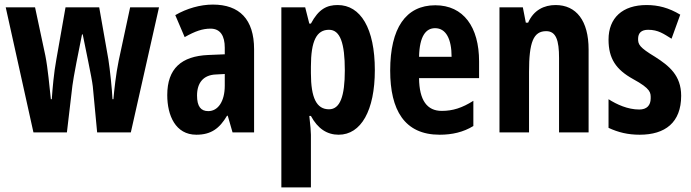

<svg xmlns="http://www.w3.org/2000/svg" viewBox="-20 -578 3017 838"><path d="M385 -201 404 0H551L674 -546H548L498 -313C486 -256 478 -180 475 -145H471C469 -189 460 -274 453 -319L413 -546H266L226 -319C215 -260 209 -189 206 -145H202C196 -198 189 -280 178 -335L133 -546H5L126 0H272L296 -204C299 -233 326 -370 338 -428H341C351 -375 381 -239 385 -201Z M909 -558C854 -558 795 -541 745 -512L786 -416C832 -442 864 -453 899 -453C942 -453 961 -421 961 -370V-341L889 -338C772 -333 710 -279 710 -163C710 -74 746 10 837 10C901 10 938 -17 971 -73H974L995 0H1089V-363C1089 -494 1025 -558 909 -558ZM923 -253 961 -255V-204C961 -136 932 -93 889 -93C857 -93 840 -113 840 -161C840 -216 867 -251 923 -253Z M1454 -556C1407 -556 1371 -539 1337 -475H1330L1312 -546H1208V240H1337V10C1337 -3 1335 -29 1330 -72H1337C1367 -16 1408 10 1458 10C1556 10 1616 -96 1616 -272C1616 -454 1554 -556 1454 -556ZM1416 -448C1465 -448 1485 -389 1485 -271C1485 -157 1464 -101 1416 -101C1362 -101 1337 -150 1337 -259V-287C1337 -400 1362 -448 1416 -448Z M1880 -555C1751 -555 1683 -455 1683 -270C1683 -98 1745 10 1899 10C1953 10 2002 -1 2046 -28V-138C1997 -107 1956 -94 1908 -94C1844 -94 1810 -140 1809 -237H2071V-310C2071 -460 2003 -555 1880 -555ZM1879 -455C1927 -455 1951 -407 1951 -330H1809C1811 -421 1839 -455 1879 -455Z M2405 -556C2355 -556 2309 -534 2285 -479H2275L2262 -546H2160V0H2289V-264C2289 -394 2308 -442 2364 -442C2407 -442 2420 -402 2420 -325V0H2549V-362C2549 -488 2495 -556 2405 -556Z M2953 -160C2953 -249 2900 -291 2839 -330C2771 -371 2765 -384 2765 -408C2765 -434 2779 -448 2809 -448C2853 -448 2877 -430 2911 -409L2949 -514C2899 -544 2853 -556 2802 -556C2697 -556 2636 -500 2636 -405C2636 -322 2669 -274 2743 -233C2822 -190 2820 -173 2820 -149C2820 -118 2803 -100 2770 -100C2720 -100 2672 -122 2636 -145V-20C2679 0 2721 10 2772 10C2883 10 2953 -43 2953 -160Z"/></svg>

Font: Noto Sans Malayalam ExtraCondensed
Style: Bold
Weight: 700
Width: 2
Designer: Jelle Bosma - Monotype Design Team
Foundry: Monotype Imaging Inc.
Version: Version 2.104